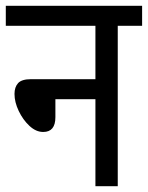

<svg xmlns="http://www.w3.org/2000/svg" viewBox="-20 -642 510 662"><path d="M0 -622H470V-553H386V0H309V-300H171V-238Q171 -187 129 -187Q104 -187 81.5 -208Q59 -229 44.5 -259.5Q30 -290 30 -318Q30 -342 42.5 -355.5Q55 -369 87 -369H309V-553H0Z"/></svg>

Font: Noto Sans Devanagari Condensed
Style: Regular
Weight: 400
Width: 3
Designer: Jelle Bosma - Monotype Design Team
Foundry: Monotype Imaging Inc.
Version: Version 2.004; ttfautohint (v1.8.4.7-5d5b)